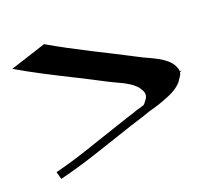

<svg xmlns="http://www.w3.org/2000/svg" viewBox="-83 -556 677 587"><g transform="rotate(-15 256.0 -263.0)"><path d="M99.4 -468.5Q132.6 -452.9 166.3 -438.6Q200 -424.3 233.9 -410.6Q267.8 -397 301.9 -383.4Q335.9 -369.9 369.6 -355.7Q381.6 -350.6 396.5 -345.5Q411.4 -340.3 425.9 -334Q440.4 -327.6 452.6 -319.2Q464.8 -310.8 471.7 -299.6Q473.9 -295.9 476.1 -291.1Q478.3 -286.4 478.8 -281.5H484.9L478.8 -278.3V-277.3Q478.3 -272.2 476.1 -267.6Q473.9 -262.9 471.2 -258.8Q469.5 -256.1 468.5 -253.9Q467.5 -251.7 465.6 -248.8Q461.2 -242.9 455.6 -237.7Q450 -232.4 443.6 -227.8Q437.3 -223.1 430.5 -219.4Q423.8 -215.6 417.2 -212.4Q410.2 -208.7 402.5 -205.1Q394.8 -201.4 387 -198.2L379.6 -195.3Q379.6 -195.3 377.2 -194.3Q372.6 -192.4 367.9 -190.7Q363.3 -189 358.4 -187.3Q336.9 -177.2 315.1 -168.5Q293.2 -159.7 271.7 -150.1Q215.3 -125.2 158.7 -101.1Q102.1 -76.9 43.9 -56.9L35.2 -80.6Q86.7 -98.4 136.2 -120Q185.8 -141.6 235.6 -163.3Q239.3 -164.8 248.3 -168.8Q257.3 -172.9 268.2 -177.5Q279.1 -182.1 289.8 -186.8Q300.5 -191.4 307.9 -194.3Q313.7 -197 319.3 -199.6Q325 -202.1 331.3 -204.1L333.7 -205.1L338.6 -207L344.7 -209.5L348.1 -212.9Q351.3 -217.8 355.2 -224Q359.1 -230.2 359.6 -236.1Q360.1 -240.7 358.5 -245.4Q356.9 -250 354.2 -254.2Q351.6 -258.3 348.3 -262.1Q345 -265.9 341.8 -268.6Q333.5 -275.6 323 -281.1Q312.5 -286.6 301.1 -291.1Q289.8 -295.7 278.3 -299.6Q266.8 -303.5 256.6 -307.9L213.6 -325.7Q203.9 -329.6 198.4 -331.9Q192.9 -334.2 188 -336.2Q183.1 -338.1 176.9 -340.6Q170.7 -343 159.4 -347.4Q137.5 -356.2 115.7 -364.9Q94 -373.5 72.3 -382.6Q50.3 -391.6 29.1 -401.1Q7.8 -410.6 -13.7 -420.7ZM333.7 -179.4Q333.3 -179.4 333.1 -179.3Q333 -179.2 332.8 -179.2Q332.3 -179 333.7 -179.4Z"/></g></svg>

Font: Autopia
Style: Bold
Weight: 700
Designer: Antoine Gelgon
Foundry: Antoine Gelgon
Version: 001.000